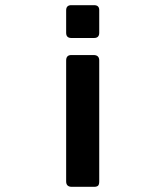

<svg xmlns="http://www.w3.org/2000/svg" viewBox="-20 -723 640 743"><path d="M236 -596V-683Q236 -703 256 -703H344Q364 -703 364 -684V-596Q364 -576 344 -576H256Q236 -576 236 -596ZM236 -21V-489Q236 -510 256 -510H342Q364 -510 364 -489V-21Q364 -8 359 -4Q354 0 344 0H258Q236 0 236 -21Z"/></svg>

Font: RajdhaniMono
Style: Bold
Weight: 700
Monospace: yes
Designer: Satya Rajpurohit, Jyotish Sonowal
Foundry: Indian Type Foundry
Version: Version 1.201;PS 1.0;hotconv 1.0.78;makeotf.lib2.5.61930; tt